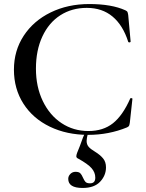

<svg xmlns="http://www.w3.org/2000/svg" viewBox="-20 -656 723 951"><path d="M601 -605Q609 -601 611 -597.5Q613 -594 615 -582L627 -450Q627 -447 622 -446Q617 -445 615 -449Q589 -531 537.5 -574Q486 -617 410 -617Q336 -617 279 -580.5Q222 -544 190 -475.5Q158 -407 158 -316Q158 -226 192 -155.5Q226 -85 285 -46Q344 -7 418 -7Q491 -7 539.5 -45.5Q588 -84 625 -168Q626 -171 631 -170Q636 -169 636 -167L623 -48Q621 -36 619 -32.5Q617 -29 609 -25Q519 12 417 12Q311 12 227 -28.5Q143 -69 96 -142.5Q49 -216 49 -311Q49 -405 97.5 -479Q146 -553 231 -594.5Q316 -636 422 -636Q533 -636 601 -605ZM409 42Q409 59 418.5 70.5Q428 82 450 95Q476 111 490.5 128.5Q505 146 505 173Q505 213 476 244Q447 275 389 275Q318 275 318 230Q318 216 328.5 205.5Q339 195 354 195Q371 195 378 202.5Q385 210 391 224Q397 238 403.5 245Q410 252 426 252Q452 252 452 224Q452 198 433.5 177Q415 156 368 130Q363 128 360.5 125Q358 122 358 118Q358 112 362 101Q376 68 391 25Q396 16 400 1L416 2Q409 30 409 42Z"/></svg>

Font: Cormorant Infant SemiBold
Style: Regular
Weight: 600
Designer: Christian Thalmann (Catharsis Fonts)
Foundry: Catharsis Fonts
Version: Version 4.000